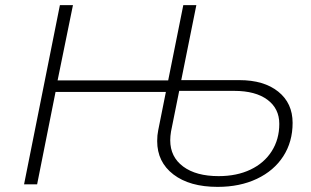

<svg xmlns="http://www.w3.org/2000/svg" viewBox="-20 -720 1215 750"><path d="M594 -169Q594 -192 598 -211L628 -361H197L125 0H74L214 -700H265L205 -406H637L696 -700H747L688 -407H915Q1011 -407 1067 -362Q1123 -317 1123 -240Q1123 -166 1086.5 -109.5Q1050 -53 983.5 -21.5Q917 10 830 10Q721 10 657.5 -38.5Q594 -87 594 -169ZM1071 -236Q1071 -296 1024.5 -330.5Q978 -365 895 -365H680L648 -206Q645 -188 645 -172Q645 -107 695.5 -69.5Q746 -32 834 -32Q905 -32 958.5 -57.5Q1012 -83 1041.5 -129.5Q1071 -176 1071 -236Z"/></svg>

Font: Montserrat Alternates Light
Style: Italic
Weight: 300
Italic angle: -11.3°
Designer: Julieta Ulanovsky
Foundry: Julieta Ulanovsky
Version: Version 7.200